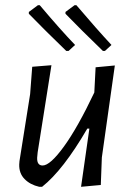

<svg xmlns="http://www.w3.org/2000/svg" viewBox="-20 -715 511 739"><path d="M384 -519H376Q291 -601 232 -662V-669L267 -695H274Q354 -601 409 -542ZM244 -519H235Q150 -601 91 -662V-669L126 -695H133Q214 -599 269 -542ZM178 -464 125 -129 123 -108Q122 -78 144 -78Q173 -78 226 -151Q279 -224 343 -359L348 -456L422 -463L372 -109L368 -3L292 4L324 -220H316Q223 -60 142 4H131Q96 -4 74.5 -26Q53 -48 54 -82L55 -95L96 -353L104 -458Z"/></svg>

Font: Alegreya Sans
Style: Italic
Weight: 400
Italic angle: -7°
Designer: Juan Pablo del Peral
Foundry: Huerta Tipografica
Version: Version 2.007